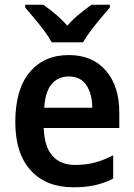

<svg xmlns="http://www.w3.org/2000/svg" viewBox="-20 -879 569 816"><path d="M272 -645Q373 -645 430 -579Q487 -513 487 -401V-335H166Q168 -258 202 -218Q236 -178 299 -178Q345 -178 382.5 -188Q420 -198 461 -219V-120Q424 -101 384 -92Q344 -83 292 -83Q176 -83 110.5 -155Q45 -227 45 -360Q45 -499 106 -572Q167 -645 272 -645ZM272 -554Q227 -554 199.5 -521.5Q172 -489 168 -421H372Q372 -479 347.5 -516.5Q323 -554 272 -554ZM200 -699Q188 -721 168 -748Q148 -775 126 -801Q104 -827 87 -847V-859H164Q187 -843 214.5 -820Q242 -797 266 -770Q291 -798 317.5 -819.5Q344 -841 369 -859H447V-847Q430 -828 408 -801.5Q386 -775 365.5 -748Q345 -721 333 -699Z"/></svg>

Font: Noto Sans Telugu UI SemiCondensed SemiBold
Style: Regular
Weight: 600
Width: 4
Designer: Jelle Bosma - Monotype Design Team
Foundry: Monotype Imaging Inc.
Version: Version 2.005; ttfautohint (v1.8.4.7-5d5b)